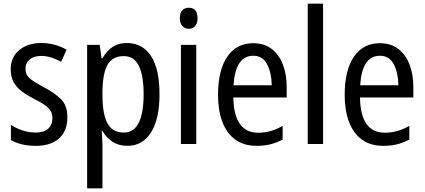

<svg xmlns="http://www.w3.org/2000/svg" viewBox="-20 -780 2302 1040"><path d="M345 -145Q345 -70 299.5 -30Q254 10 175 10Q131 10 97.5 1.5Q64 -7 39 -21V-104Q63 -87 99.5 -74.5Q136 -62 173 -62Q218 -62 241 -83Q264 -104 264 -141Q264 -172 243 -194Q222 -216 167 -243Q128 -263 99 -284.5Q70 -306 54 -334.5Q38 -363 38 -405Q38 -470 84 -508.5Q130 -547 204 -547Q242 -547 276 -537.5Q310 -528 341 -511L311 -445Q286 -459 259 -468Q232 -477 203 -477Q163 -477 140.5 -458Q118 -439 118 -408Q118 -376 140.5 -356Q163 -336 219 -307Q277 -276 311 -242Q345 -208 345 -145Z M667 -547Q751 -547 797.5 -477.5Q844 -408 844 -269Q844 -135 798 -62.5Q752 10 670 10Q624 10 589.5 -12Q555 -34 535 -71H531Q532 -51 533.5 -30.5Q535 -10 535 6V240H452V-537H520L530 -464H535Q558 -505 590 -526Q622 -547 667 -547ZM650 -476Q590 -476 563 -429.5Q536 -383 535 -285V-266Q535 -162 562 -112Q589 -62 651 -62Q705 -62 731.5 -115Q758 -168 758 -269Q758 -369 732.5 -422.5Q707 -476 650 -476Z M1003 -738Q1050 -738 1050 -681Q1050 -654 1037.5 -639Q1025 -624 1003 -624Q981 -624 967.5 -639Q954 -654 954 -681Q954 -710 967 -724Q980 -738 1003 -738ZM1043 -537V0H960V-537Z M1352 -546Q1411 -546 1451.5 -515Q1492 -484 1512.5 -430Q1533 -376 1533 -308V-252H1244Q1247 -61 1379 -61Q1446 -61 1511 -98V-24Q1479 -7 1445.5 1.5Q1412 10 1371 10Q1300 10 1253.5 -24.5Q1207 -59 1184 -121Q1161 -183 1161 -265Q1161 -400 1211 -473Q1261 -546 1352 -546ZM1352 -478Q1255 -478 1245 -318H1452Q1451 -385 1427 -431.5Q1403 -478 1352 -478Z M1730 0H1647V-760H1730Z M2038 -546Q2097 -546 2137.5 -515Q2178 -484 2198.5 -430Q2219 -376 2219 -308V-252H1930Q1933 -61 2065 -61Q2132 -61 2197 -98V-24Q2165 -7 2131.5 1.5Q2098 10 2057 10Q1986 10 1939.5 -24.5Q1893 -59 1870 -121Q1847 -183 1847 -265Q1847 -400 1897 -473Q1947 -546 2038 -546ZM2038 -478Q1941 -478 1931 -318H2138Q2137 -385 2113 -431.5Q2089 -478 2038 -478Z"/></svg>

Font: Noto Sans Devanagari Condensed
Style: Regular
Weight: 400
Width: 3
Designer: Jelle Bosma - Monotype Design Team
Foundry: Monotype Imaging Inc.
Version: Version 2.004; ttfautohint (v1.8.4.7-5d5b)